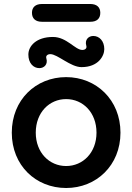

<svg xmlns="http://www.w3.org/2000/svg" viewBox="-20 -931 662 961"><path d="M311 -545C159 -545 39 -431 39 -267C39 -103 159 10 311 10C462 10 583 -103 583 -267C583 -431 462 -545 311 -545ZM311 -100C227 -100 159 -167 159 -267C159 -368 227 -435 311 -435C395 -435 463 -368 463 -267C463 -167 395 -100 311 -100ZM212 -639C208 -652 218 -660 232 -660C268 -660 333 -595 388 -595C472 -595 502 -651 502 -685C502 -726 477 -751 447 -751C423 -751 403 -732 412 -702C416 -689 406 -681 392 -681C356 -681 314 -746 245 -746C161 -746 122 -700 122 -658C122 -615 147 -590 177 -590C201 -590 221 -609 212 -639ZM432 -822C465 -822 482 -838 482 -867C482 -895 464 -911 432 -911H190C158 -911 140 -895 140 -867C140 -838 158 -822 190 -822Z"/></svg>

Font: Hotpoint
Style: Bold
Weight: 700
Designer: Andrew Paglinawan, Luciano Perondi, Riccardo Olocco
Foundry: CAST Cooperativa Anonima Servizi Tipografici
Version: Version 1.000;PS 2.1;hotconv 16.6.51;makeotf.lib2.5.65220